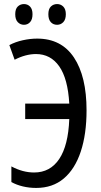

<svg xmlns="http://www.w3.org/2000/svg" viewBox="-20 -915 496 945"><path d="M158 10Q124 10 92.5 2.5Q61 -5 36 -19V-96Q92 -66 148 -66Q227 -66 271.5 -132.5Q316 -199 321 -329H104V-405H321Q314 -528 271.5 -588.5Q229 -649 157 -649Q132 -649 105.5 -642Q79 -635 52 -621L26 -693Q56 -709 92.5 -717Q129 -725 163 -725Q282 -725 344 -632Q406 -539 406 -372Q406 -255 377.5 -169Q349 -83 294 -36.5Q239 10 158 10ZM55 -845Q55 -871 67.5 -883Q80 -895 98 -895Q116 -895 128 -882.5Q140 -870 140 -845Q140 -819 128 -806Q116 -793 98 -793Q80 -793 67.5 -806Q55 -819 55 -845ZM218 -845Q218 -871 230.5 -883Q243 -895 261 -895Q279 -895 291.5 -882.5Q304 -870 304 -845Q304 -819 291.5 -806Q279 -793 261 -793Q242 -793 230 -806Q218 -819 218 -845Z"/></svg>

Font: Noto Sans ExtraCondensed
Style: Regular
Weight: 400
Width: 2
Designer: Monotype Design Team
Foundry: Monotype Imaging Inc.
Version: Version 2.013; ttfautohint (v1.8.4.7-5d5b)